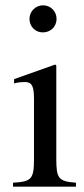

<svg xmlns="http://www.w3.org/2000/svg" viewBox="-20 -703 318 723"><path d="M266 0V-15C200 -20 192 -31 192 -105V-456L188 -460L33 -405V-389C51 -394 66 -394 75 -394C100 -394 108 -378 108 -331V-104C108 -28 98 -19 29 -15V0ZM193 -632C193 -660 171 -683 142 -683C114 -683 91 -660 91 -632C91 -603 113 -581 141 -581C171 -581 193 -603 193 -632Z"/></svg>

Font: XITS
Style: Regular
Weight: 400
Designer: MicroPress Inc., with final additions and corrections provided by Coen Hoffman, Elsevier (retired)
Version: Version 1.302